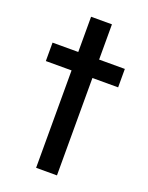

<svg xmlns="http://www.w3.org/2000/svg" viewBox="-141 -736 688 891"><g transform="rotate(20 203.0 -290.0)"><path d="M381 -398H254V83H151V-398H24V-489H151V-663H254V-489H381Z"/></g></svg>

Font: Gmarket Sans TTF Medium
Style: Regular
Weight: 500
Designer: Creative Director : Sungho Lee; Art Director : Kiwoong Choi; Project Manager : Sori Yang, Jongwook Yoon; Font Designer :
Foundry: Sandoll Inc.
Version: Version 1.000;hotconv 1.0.109;makeotfexe 2.5.65596